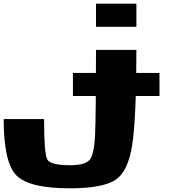

<svg xmlns="http://www.w3.org/2000/svg" viewBox="-20 -895 1009 1040"><path d="M718.8 -875V-750H500V-875ZM0 -250H218.8Q218.8 -62.5 236.3 -31.2Q253.9 0 359.4 0Q437.5 0 463.9 -27.3Q490.2 -54.7 495.1 -168Q500 -281.2 500 -625H718.8Q718.8 -259.8 696.3 -111.3Q673.8 37.1 602.5 81.1Q531.2 125 359.4 125Q136.7 125 68.4 54.7Q0 -15.6 0 -250ZM843.8 -500V-375H375V-500Z"/></svg>

Font: CraftyPE
Style: Regular
Weight: 400
Designer: Erek Butcher
Foundry: Haunted Coop
Version: Version 0.018;April 4, 2024;FontCreator 15.0.0.2962 64-bit